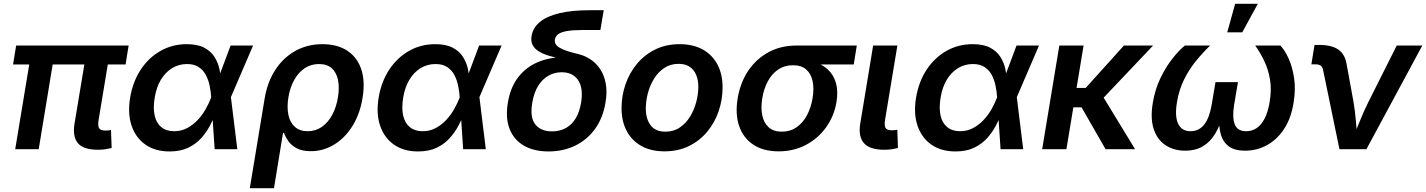

<svg xmlns="http://www.w3.org/2000/svg" viewBox="-20 -781 7465 1005"><path d="M493.7 2.9Q417 2.9 387.9 -31.5Q358.9 -65.9 370.1 -134.3L433.1 -512.7H555.7L496.1 -152.8Q491.2 -124 498.3 -110.8Q505.4 -97.7 529.8 -97.7Q541.5 -97.7 548.6 -98.4Q555.7 -99.1 561 -101.1L564.5 -6.3Q553.2 -3.4 534.4 -0.2Q515.6 2.9 493.7 2.9ZM59.6 0 144.5 -512.7H267.1L182.6 0ZM48.3 -443.4 64.5 -542.5H653.3L637.2 -443.4Z M867.2 11.7Q792.5 11.7 741.5 -23.9Q690.4 -59.6 668.9 -123Q647.5 -186.5 661.1 -269.5Q675.3 -354 716.8 -416.7Q758.3 -479.5 820.3 -514.6Q882.3 -549.8 957.5 -549.8Q1013.7 -549.8 1048.6 -531.5Q1083.5 -513.2 1102.3 -483.6Q1121.1 -454.1 1128.4 -420.2Q1135.7 -386.2 1136.7 -355.5H1177.2L1188.5 -273.9L1222.2 0H1103.5L1085.4 -272.9Q1083.5 -302.7 1077.1 -333.3Q1070.8 -363.8 1057.1 -389.2Q1043.5 -414.6 1019.5 -430.2Q995.6 -445.8 959 -445.8Q916 -445.8 880.9 -424.3Q845.7 -402.8 822 -363.5Q798.3 -324.2 789.6 -269Q780.8 -215.3 789.6 -176Q798.3 -136.7 824.5 -115.5Q850.6 -94.2 891.6 -94.2Q928.7 -94.2 959.2 -110.4Q989.7 -126.5 1014.2 -152.3Q1038.6 -178.2 1056.2 -209.2Q1073.7 -240.2 1085 -270L1187 -542.5H1304.7L1187.5 -270L1149.9 -191.4H1110.8Q1098.1 -160.2 1079.8 -125Q1061.5 -89.8 1033.7 -58.6Q1005.9 -27.3 965.3 -7.8Q924.8 11.7 867.2 11.7Z M1287.6 204.1 1365.2 -265.1Q1379.4 -351.1 1420.9 -415Q1462.4 -479 1525.6 -514.4Q1588.9 -549.8 1668 -549.8Q1744.6 -549.8 1796.6 -516.4Q1848.6 -482.9 1870.4 -420.2Q1892.1 -357.4 1877.9 -270Q1864.3 -184.1 1824.7 -121.1Q1785.2 -58.1 1728.5 -23.9Q1671.9 10.3 1606.9 10.3Q1561.5 10.3 1533.2 -4.9Q1504.9 -20 1489.5 -42Q1474.1 -64 1466.3 -85.4H1461.4L1414.1 204.1ZM1590.3 -94.2Q1632.3 -94.2 1664.8 -116.9Q1697.3 -139.6 1719 -179.9Q1740.7 -220.2 1749 -272Q1757.3 -322.8 1749.3 -362.1Q1741.2 -401.4 1716.6 -423.6Q1691.9 -445.8 1649.4 -445.8Q1607.9 -445.8 1575.2 -424.1Q1542.5 -402.3 1520.5 -363.5Q1498.5 -324.7 1489.7 -272Q1481 -219.2 1489.7 -179Q1498.5 -138.7 1523.9 -116.5Q1549.3 -94.2 1590.3 -94.2Z M2168 11.7Q2093.3 11.7 2042.2 -23.9Q1991.2 -59.6 1969.7 -123Q1948.2 -186.5 1961.9 -269.5Q1976.1 -354 2017.6 -416.7Q2059.1 -479.5 2121.1 -514.6Q2183.1 -549.8 2258.3 -549.8Q2314.5 -549.8 2349.4 -531.5Q2384.3 -513.2 2403.1 -483.6Q2421.9 -454.1 2429.2 -420.2Q2436.5 -386.2 2437.5 -355.5H2478L2489.3 -273.9L2522.9 0H2404.3L2386.2 -272.9Q2384.3 -302.7 2377.9 -333.3Q2371.6 -363.8 2357.9 -389.2Q2344.2 -414.6 2320.3 -430.2Q2296.4 -445.8 2259.8 -445.8Q2216.8 -445.8 2181.6 -424.3Q2146.5 -402.8 2122.8 -363.5Q2099.1 -324.2 2090.3 -269Q2081.5 -215.3 2090.3 -176Q2099.1 -136.7 2125.2 -115.5Q2151.4 -94.2 2192.4 -94.2Q2229.5 -94.2 2260 -110.4Q2290.5 -126.5 2314.9 -152.3Q2339.4 -178.2 2356.9 -209.2Q2374.5 -240.2 2385.7 -270L2487.8 -542.5H2605.5L2488.3 -270L2450.7 -191.4H2411.6Q2398.9 -160.2 2380.6 -125Q2362.3 -89.8 2334.5 -58.6Q2306.6 -27.3 2266.1 -7.8Q2225.6 11.7 2168 11.7Z M2851.6 11.7Q2775.4 11.7 2722.9 -18.3Q2670.4 -48.3 2647.7 -105.5Q2625 -162.6 2638.2 -242.7Q2651.4 -323.7 2692.4 -376.7Q2733.4 -429.7 2795.4 -455.8Q2857.4 -481.9 2933.1 -481.9L2931.2 -470.7Q2890.6 -478.5 2857.4 -488Q2824.2 -497.6 2801.3 -511.5Q2778.3 -525.4 2767.8 -545.4Q2757.3 -565.4 2762.7 -594.2Q2770 -636.2 2805.9 -666Q2841.8 -695.8 2907 -711.7Q2972.2 -727.5 3066.9 -727.5H3140.1L3122.6 -624H3032.2Q2979 -624 2947.5 -618.4Q2916 -612.8 2901.6 -601.8Q2887.2 -590.8 2884.8 -574.7Q2882.3 -561.5 2888.4 -550.5Q2894.5 -539.6 2909.9 -530.8Q2925.3 -522 2949.7 -513.7Q2974.1 -505.4 3008.8 -497.6Q3043.5 -488.8 3073 -468.8Q3102.5 -448.7 3122.8 -417.2Q3143.1 -385.7 3150.9 -342.5Q3158.7 -299.3 3149.4 -244.1Q3136.2 -164.1 3095 -106.7Q3053.7 -49.3 2991 -18.8Q2928.2 11.7 2851.6 11.7ZM2869.1 -93.3Q2908.2 -93.3 2939.7 -109.6Q2971.2 -126 2992.4 -159.9Q3013.7 -193.8 3022 -245.6Q3033.7 -321.3 3005.6 -362.1Q2977.5 -402.8 2919.9 -402.8Q2881.8 -402.8 2850.1 -384.5Q2818.4 -366.2 2796.6 -331.1Q2774.9 -295.9 2766.1 -243.7Q2752.9 -166 2782.2 -129.6Q2811.5 -93.3 2869.1 -93.3Z M3458.5 11.2Q3387.7 11.2 3337.4 -16.8Q3287.1 -44.9 3260.3 -95.7Q3233.4 -146.5 3233.4 -214.4Q3233.4 -279.8 3254.2 -339.8Q3274.9 -399.9 3314.5 -447.3Q3354 -494.6 3410.2 -522.2Q3466.3 -549.8 3537.1 -549.8Q3607.9 -549.8 3658.2 -522Q3708.5 -494.1 3735.4 -443.4Q3762.2 -392.6 3762.2 -324.2Q3762.2 -258.3 3741.5 -198.2Q3720.7 -138.2 3681.2 -90.8Q3641.6 -43.5 3585.4 -16.1Q3529.3 11.2 3458.5 11.2ZM3462.9 -91.8Q3506.3 -91.8 3538.8 -114Q3571.3 -136.2 3592.5 -171.4Q3613.8 -206.5 3624.5 -247.6Q3635.3 -288.6 3635.3 -326.2Q3635.3 -361.8 3624 -388.9Q3612.8 -416 3590.1 -431.4Q3567.4 -446.8 3532.2 -446.8Q3489.3 -446.8 3456.8 -425Q3424.3 -403.3 3402.8 -367.9Q3381.3 -332.5 3370.8 -291.7Q3360.4 -251 3360.4 -212.4Q3360.4 -159.2 3385.5 -125.5Q3410.6 -91.8 3462.9 -91.8Z M4055.7 11.2Q3976.1 11.2 3923.3 -23.7Q3870.6 -58.6 3849.1 -121.1Q3827.6 -183.6 3841.3 -267.1Q3855.5 -350.6 3897.7 -412.4Q3939.9 -474.1 4003.9 -508.3Q4067.9 -542.5 4147 -542.5H4464.8L4448.7 -443.4H4213.9L4130.4 -439.5Q4086.4 -439.5 4053.5 -417.2Q4020.5 -395 3999.5 -356.2Q3978.5 -317.4 3970.2 -267.6Q3961.9 -217.8 3969.7 -178.2Q3977.5 -138.7 4002.9 -115.2Q4028.3 -91.8 4072.3 -91.8Q4116.2 -91.8 4149.4 -114.7Q4182.6 -137.7 4203.9 -177.5Q4225.1 -217.3 4233.4 -267.6Q4241.7 -317.9 4233.4 -356.7Q4225.1 -395.5 4199.7 -417.5Q4174.3 -439.5 4130.4 -439.5L4135.7 -472.7Q4192.9 -472.7 4238.3 -458.7Q4283.7 -444.8 4313.7 -416.7Q4343.8 -388.7 4355.7 -346.2Q4367.7 -303.7 4358.4 -246.6Q4346.2 -173.3 4304.4 -115Q4262.7 -56.6 4198.7 -22.7Q4134.8 11.2 4055.7 11.2Z M4609.9 2.9Q4533.2 2.9 4502.4 -31.5Q4471.7 -65.9 4482.9 -134.3L4550.3 -542.5H4677.2L4612.8 -154.3Q4607.9 -125 4615 -112.1Q4622.1 -99.1 4646.5 -99.1Q4658.2 -99.1 4665 -99.9Q4671.9 -100.6 4676.8 -102.5L4680.2 -6.3Q4668.9 -3.4 4650.6 -0.2Q4632.3 2.9 4609.9 2.9Z M4981 11.7Q4906.2 11.7 4855.2 -23.9Q4804.2 -59.6 4782.7 -123Q4761.2 -186.5 4774.9 -269.5Q4789.1 -354 4830.6 -416.7Q4872.1 -479.5 4934.1 -514.6Q4996.1 -549.8 5071.3 -549.8Q5127.4 -549.8 5162.4 -531.5Q5197.3 -513.2 5216.1 -483.6Q5234.9 -454.1 5242.2 -420.2Q5249.5 -386.2 5250.5 -355.5H5291L5302.2 -273.9L5335.9 0H5217.3L5199.2 -272.9Q5197.3 -302.7 5190.9 -333.3Q5184.6 -363.8 5170.9 -389.2Q5157.2 -414.6 5133.3 -430.2Q5109.4 -445.8 5072.8 -445.8Q5029.8 -445.8 4994.6 -424.3Q4959.5 -402.8 4935.8 -363.5Q4912.1 -324.2 4903.3 -269Q4894.5 -215.3 4903.3 -176Q4912.1 -136.7 4938.2 -115.5Q4964.4 -94.2 5005.4 -94.2Q5042.5 -94.2 5073 -110.4Q5103.5 -126.5 5127.9 -152.3Q5152.3 -178.2 5169.9 -209.2Q5187.5 -240.2 5198.7 -270L5300.8 -542.5H5418.5L5301.3 -270L5263.7 -191.4H5224.6Q5211.9 -160.2 5193.6 -125Q5175.3 -89.8 5147.5 -58.6Q5119.6 -27.3 5079.1 -7.8Q5038.6 11.7 4981 11.7Z M5651.9 -542.5 5562 0H5435.1L5524.9 -542.5ZM6015.6 -542.5 5709 -219.2H5563L5578.6 -320.8H5663.1L5862.8 -542.5ZM5767.1 0 5638.7 -223.6 5740.2 -297.4 5921.4 0Z M6184.1 7.8Q6125 7.8 6081.5 -20.5Q6038.1 -48.8 6019.3 -104.5Q6000.5 -160.2 6014.2 -242.7Q6025.9 -313.5 6054.4 -372.6Q6083 -431.6 6117.7 -475.3Q6152.3 -519 6182.1 -542.5H6314Q6274.9 -504.4 6239.3 -460.7Q6203.6 -417 6177.5 -364Q6151.4 -311 6140.6 -245.6Q6128.4 -171.9 6147 -133.1Q6165.5 -94.2 6211.9 -94.2Q6256.3 -94.2 6283.7 -129.6Q6311 -165 6322.3 -232.4L6342.3 -351.1H6460L6439.9 -232.4Q6429.2 -165 6443.4 -129.6Q6457.5 -94.2 6502.4 -94.2Q6550.8 -94.2 6582 -133.3Q6613.3 -172.4 6625.5 -245.6Q6636.7 -310.5 6627.9 -363.5Q6619.1 -416.5 6598.1 -460.7Q6577.1 -504.9 6550.3 -542.5H6682.1Q6705.1 -518.6 6725.1 -474.6Q6745.1 -430.7 6753.9 -371.6Q6762.7 -312.5 6751 -242.7Q6737.8 -160.2 6700.4 -104.5Q6663.1 -48.8 6610.4 -20.5Q6557.6 7.8 6497.1 7.8Q6441.9 7.8 6411.1 -15.6Q6380.4 -39.1 6369.4 -80.6Q6358.4 -122.1 6361.3 -176.8H6380.4Q6365.2 -121.1 6339.8 -79.6Q6314.5 -38.1 6276.1 -15.1Q6237.8 7.8 6184.1 7.8ZM6403.8 -611.8 6445.3 -761.2H6564L6482.4 -611.8Z M6991.2 0 6905.8 -413.6Q6902.8 -430.2 6893.3 -437.3Q6883.8 -444.3 6865.2 -444.3H6844.2L6860.8 -545.9H6883.8Q6950.7 -545.9 6985.8 -521.2Q7021 -496.6 7029.3 -441.9L7064.5 -249Q7073.2 -197.8 7077.4 -145.8Q7081.5 -93.8 7085.9 -41.5H7054.7Q7076.7 -94.2 7097.4 -146Q7118.2 -197.8 7143.6 -249L7291 -542.5H7424.8L7132.3 0Z"/></svg>

Font: Inter 16pt SemiBold
Style: Italic
Weight: 600
Italic angle: -9.3988°
Version: Version 4.001;git-66647c0bb